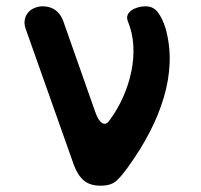

<svg xmlns="http://www.w3.org/2000/svg" viewBox="-20 -580 640 610"><path d="M61 -490Q56 -506 59 -519Q62 -532 70 -541Q78 -550 90.5 -555Q103 -560 115 -560Q140 -560 156.5 -547.5Q173 -535 181 -513L282 -226Q292 -197 304 -189.5Q316 -182 326 -195Q353 -231 371 -271.5Q389 -312 397.5 -354Q406 -396 403.5 -436.5Q401 -477 386 -513Q382 -524 385.5 -532.5Q389 -541 397.5 -547Q406 -553 418 -556.5Q430 -560 442 -560Q467 -560 481.5 -541Q496 -522 506 -490Q521 -436 519 -381Q517 -326 500.5 -270.5Q484 -215 455.5 -160Q427 -105 388 -51Q369 -24 351.5 -7Q334 10 300 10Q266 10 246.5 -6.5Q227 -23 215 -55Z"/></svg>

Font: Maple Mono
Style: Bold
Weight: 700
Monospace: yes
Designer: subframe7536
Version: Version 7.200